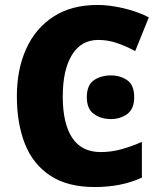

<svg xmlns="http://www.w3.org/2000/svg" viewBox="-20 -744 650 774"><path d="M376 -583Q307 -583 270 -522.5Q233 -462 233 -355Q233 -246 271 -188.5Q309 -131 386 -131Q429 -131 470 -142.5Q511 -154 552 -172V-28Q508 -8 461 1Q414 10 362 10Q252 10 182.5 -36Q113 -82 80.5 -164Q48 -246 48 -356Q48 -464 85.5 -547Q123 -630 195.5 -677Q268 -724 373 -724Q422 -724 479 -710.5Q536 -697 580 -674L525 -538Q490 -557 453 -570Q416 -583 376 -583ZM330 -352Q330 -401 358.5 -420.5Q387 -440 427 -440Q465 -440 493 -420.5Q521 -401 521 -352Q521 -305 493 -284.5Q465 -264 427 -264Q387 -264 358.5 -284.5Q330 -305 330 -352Z"/></svg>

Font: Noto Sans Disp ExtBd
Style: Regular
Weight: 800
Designer: Monotype Design Team
Foundry: Monotype Imaging Inc.
Version: Version 2.000;GOOG;noto-source:20170915:90ef993387c0; ttfaut